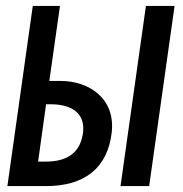

<svg xmlns="http://www.w3.org/2000/svg" viewBox="-20 -600 620 650"><path d="M358 -150C372 -266 282 -326 185 -326H147L183 -580H91L5 30H136C267 30 344 -32 358 -150ZM485 30 571 -580H474L388 30ZM152 -247C228 -247 272 -212 260 -144C249 -80 204 -53 136 -53H109L136 -247Z"/></svg>

Font: Smiley Sans Oblique
Style: Regular
Weight: 400
Italic angle: -8°
Designer: oooooohmygosh, Nagisa Chen, Janine Sui, Heda Shi, Jian Li
Foundry: atelierAnchor
Version: Version 2.0.1